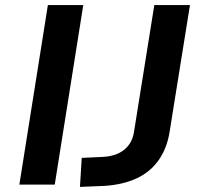

<svg xmlns="http://www.w3.org/2000/svg" viewBox="-20 -725 788 754"><path d="M56 0 168 -705H307L195 0ZM294 9 301 -105 387 -109Q421 -111 446.5 -123.5Q472 -136 487.5 -158Q503 -180 507 -212L586 -705H726L646 -207Q636 -144 604 -97.5Q572 -51 518.5 -25.5Q465 0 391 5Z"/></svg>

Font: Nunito Sans 10pt SemiExpanded
Style: Bold Italic
Weight: 700
Width: 6
Italic angle: -9°
Designer: Vernon Adams
Foundry: Vernon Adams
Version: Version 3.101;gftools[0.9.27]